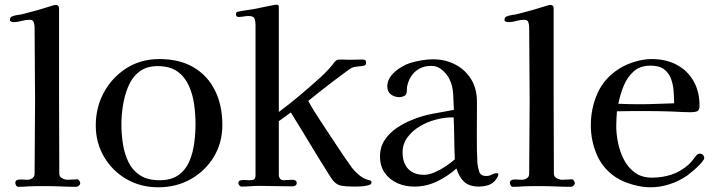

<svg xmlns="http://www.w3.org/2000/svg" viewBox="-20 -793 3033 816"><path d="M321 -15Q321 -9 315.5 -4Q310 1 304 1Q273 1 241 -0.5Q209 -2 177 -2Q158 -2 139.5 -2Q121 -2 102 -1Q91 0 80 0.5Q69 1 58 1Q52 1 48.5 -5Q45 -11 45 -16Q45 -26 56 -29Q65 -31 75.5 -30Q86 -29 96 -29Q108 -29 117.5 -35.5Q127 -42 127 -55Q127 -132 128 -210Q129 -288 129 -365Q129 -443 128 -521Q127 -599 127 -677Q127 -688 123.5 -698.5Q120 -709 106 -709Q89 -709 72 -704Q55 -699 37 -699Q34 -699 28 -701Q22 -703 22 -707Q22 -720 31 -723Q43 -728 56 -729.5Q69 -731 80 -734Q112 -742 143.5 -751Q175 -760 206 -770Q209 -771 211.5 -771.5Q214 -772 217 -772Q231 -772 231 -757Q231 -729 231 -700.5Q231 -672 231 -643V-375Q231 -296 231.5 -215.5Q232 -135 232 -55Q232 -42 244 -35.5Q256 -29 267 -29Q278 -29 288.5 -30Q299 -31 309 -31Q313 -31 317 -25Q321 -19 321 -15Z M811 -266Q811 -307 805 -350Q799 -393 782 -430Q765 -467 733.5 -489.5Q702 -512 650 -512Q602 -512 571.5 -488Q541 -464 525 -425.5Q509 -387 502.5 -344.5Q496 -302 496 -264Q496 -222 502.5 -180.5Q509 -139 526 -104Q543 -69 575 -48Q607 -27 658 -27Q708 -27 738.5 -49Q769 -71 784.5 -107Q800 -143 805.5 -185Q811 -227 811 -266ZM925 -262Q925 -186 888.5 -126Q852 -66 790.5 -31.5Q729 3 653 3Q578 3 518 -31.5Q458 -66 422.5 -126Q387 -186 387 -260Q387 -337 422 -401Q457 -465 518 -503.5Q579 -542 657 -542Q743 -542 802.5 -507Q862 -472 893.5 -409Q925 -346 925 -262Z M1559 -17Q1559 -9 1543 -5Q1527 -1 1509 -0.5Q1491 0 1484 0Q1450 0 1427.5 -4.5Q1405 -9 1385 -40Q1342 -108 1300.5 -177Q1259 -246 1216 -315L1165 -278V-50Q1165 -41 1170 -34Q1175 -27 1185 -27Q1195 -27 1204.5 -28Q1214 -29 1224 -29Q1230 -29 1235.5 -26Q1241 -23 1241 -15Q1241 -8 1235.5 -4.5Q1230 -1 1224 -1Q1188 -1 1152.5 -2Q1117 -3 1082 -3Q1063 -3 1044 -1.5Q1025 0 1006 0Q1001 0 997 -5.5Q993 -11 993 -15Q993 -24 1002 -26.5Q1011 -29 1022 -28Q1033 -27 1038 -27Q1053 -27 1059.5 -30.5Q1066 -34 1066 -50V-687Q1066 -704 1061.5 -714.5Q1057 -725 1037 -725Q1027 -725 1016 -723Q1005 -721 994 -721Q983 -721 983 -732Q983 -739 985.5 -741Q988 -743 995 -744Q1014 -748 1033.5 -750.5Q1053 -753 1072 -757Q1080 -759 1098 -762.5Q1116 -766 1133 -769.5Q1150 -773 1155 -773Q1165 -773 1165 -765V-317Q1212 -352 1257 -390Q1302 -428 1345 -467Q1361 -482 1376 -498Q1391 -514 1404 -532Q1409 -537 1414 -538.5Q1419 -540 1426 -540Q1437 -540 1446.5 -539.5Q1456 -539 1466 -539Q1480 -539 1493 -539.5Q1506 -540 1519 -540Q1528 -540 1532 -537.5Q1536 -535 1536 -525Q1536 -515 1523 -513Q1510 -511 1493.5 -509.5Q1477 -508 1464 -498Q1420 -466 1376.5 -432.5Q1333 -399 1290 -364Q1307 -333 1326.5 -303Q1346 -273 1365 -244Q1392 -204 1418.5 -163.5Q1445 -123 1473 -84Q1485 -67 1505 -50Q1525 -33 1546 -28Q1551 -27 1555 -25.5Q1559 -24 1559 -17Z M1913 -116Q1911 -160 1910.5 -205Q1910 -250 1908 -294H1899Q1868 -294 1832 -284.5Q1796 -275 1764 -256Q1732 -237 1711.5 -209Q1691 -181 1691 -145Q1691 -101 1714.5 -75.5Q1738 -50 1783 -50Q1803 -50 1828 -61Q1853 -72 1876 -87.5Q1899 -103 1913 -116ZM2098 -52Q2098 -45 2091.5 -35.5Q2085 -26 2080 -21Q2067 -9 2050 -4.5Q2033 0 2016 0Q1975 0 1953 -20Q1931 -40 1920 -77Q1883 -44 1837.5 -22Q1792 0 1741 0Q1702 0 1669 -14.5Q1636 -29 1615.5 -58Q1595 -87 1595 -128Q1595 -168 1615 -198Q1635 -228 1666 -249Q1697 -270 1730 -283Q1773 -301 1818.5 -309.5Q1864 -318 1909 -326Q1908 -356 1906 -393Q1904 -430 1890 -457Q1880 -478 1859.5 -495.5Q1839 -513 1814 -513Q1772 -513 1745 -489Q1718 -465 1710 -424Q1709 -417 1709 -409Q1709 -401 1707 -395Q1705 -388 1695.5 -384Q1686 -380 1679 -380Q1657 -380 1641.5 -391.5Q1626 -403 1626 -427Q1626 -440 1630 -449Q1636 -466 1651.5 -481.5Q1667 -497 1686.5 -508.5Q1706 -520 1722 -525Q1744 -532 1771 -536.5Q1798 -541 1820 -541Q1873 -541 1915.5 -518.5Q1958 -496 1982.5 -456Q2007 -416 2007 -361V-330Q2007 -272 2006.5 -214.5Q2006 -157 2009 -99Q2011 -80 2017 -62.5Q2023 -45 2047 -45Q2059 -45 2070.5 -51Q2082 -57 2091 -57Q2098 -57 2098 -52Z M2423 -15Q2423 -9 2417.5 -4Q2412 1 2406 1Q2375 1 2343 -0.5Q2311 -2 2279 -2Q2260 -2 2241.5 -2Q2223 -2 2204 -1Q2193 0 2182 0.5Q2171 1 2160 1Q2154 1 2150.5 -5Q2147 -11 2147 -16Q2147 -26 2158 -29Q2167 -31 2177.5 -30Q2188 -29 2198 -29Q2210 -29 2219.5 -35.5Q2229 -42 2229 -55Q2229 -132 2230 -210Q2231 -288 2231 -365Q2231 -443 2230 -521Q2229 -599 2229 -677Q2229 -688 2225.5 -698.5Q2222 -709 2208 -709Q2191 -709 2174 -704Q2157 -699 2139 -699Q2136 -699 2130 -701Q2124 -703 2124 -707Q2124 -720 2133 -723Q2145 -728 2158 -729.5Q2171 -731 2182 -734Q2214 -742 2245.5 -751Q2277 -760 2308 -770Q2311 -771 2313.5 -771.5Q2316 -772 2319 -772Q2333 -772 2333 -757Q2333 -729 2333 -700.5Q2333 -672 2333 -643V-375Q2333 -296 2333.5 -215.5Q2334 -135 2334 -55Q2334 -42 2346 -35.5Q2358 -29 2369 -29Q2380 -29 2390.5 -30Q2401 -31 2411 -31Q2415 -31 2419 -25Q2423 -19 2423 -15Z M2845 -354Q2845 -382 2842.5 -410Q2840 -438 2830.5 -461.5Q2821 -485 2801 -499.5Q2781 -514 2745 -514Q2700 -514 2672.5 -489Q2645 -464 2630 -426.5Q2615 -389 2608 -352Q2630 -351 2652.5 -350.5Q2675 -350 2697 -350Q2734 -350 2771 -351.5Q2808 -353 2845 -354ZM2973 -122Q2973 -119 2971 -115Q2966 -106 2953 -92.5Q2940 -79 2925.5 -67Q2911 -55 2902 -48Q2868 -24 2827 -10.5Q2786 3 2744 3Q2709 3 2668.5 -8.5Q2628 -20 2598 -39Q2542 -76 2516.5 -135.5Q2491 -195 2491 -260Q2491 -334 2520 -398Q2549 -462 2613 -502Q2642 -520 2679 -531Q2716 -542 2750 -542Q2810 -542 2855.5 -518Q2901 -494 2927 -449.5Q2953 -405 2953 -344Q2953 -325 2943.5 -320.5Q2934 -316 2917 -316Q2897 -316 2877 -317Q2857 -318 2837 -319Q2810 -320 2783.5 -320.5Q2757 -321 2731 -321Q2699 -321 2666.5 -321Q2634 -321 2602 -320Q2601 -304 2600 -289Q2599 -274 2599 -258Q2599 -223 2607 -184.5Q2615 -146 2632.5 -113Q2650 -80 2679 -59Q2708 -38 2751 -38Q2795 -38 2834 -51Q2873 -64 2906 -93Q2916 -102 2923.5 -112Q2931 -122 2939 -132Q2945 -140 2955 -140Q2962 -140 2967.5 -134.5Q2973 -129 2973 -122Z"/></svg>

Font: Kaisei Decol Medium
Style: Regular
Weight: 500
Designer: Font-Kai, 金井和夫
Foundry: KAZUO KANAI
Version: Version 5.003